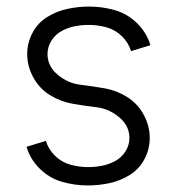

<svg xmlns="http://www.w3.org/2000/svg" viewBox="-20 -558 540 586"><path d="M248 8Q208 8 169.5 -3Q131 -14 101.5 -43Q72 -72 61 -110L120 -128Q128 -102 148 -82.5Q168 -63 194.5 -55.5Q221 -48 248 -48Q270 -48 291 -52Q312 -56 331.5 -66.5Q351 -77 363 -96Q375 -115 375 -137Q375 -174 344 -200Q313 -226 275.5 -230.5Q238 -235 201 -241.5Q164 -248 132 -268Q100 -288 81.5 -322Q63 -356 63 -393Q63 -427 79 -457.5Q95 -488 124 -506Q153 -524 186 -531Q219 -538 252 -538Q292 -538 330.5 -527Q369 -516 398.5 -487Q428 -458 439 -420L380 -402Q372 -428 352 -447.5Q332 -467 305.5 -474.5Q279 -482 252 -482Q230 -482 209 -478Q188 -474 168.5 -463.5Q149 -453 137 -434Q125 -415 125 -393Q125 -356 156 -330Q187 -304 224.5 -299.5Q262 -295 299 -288.5Q336 -282 368 -262Q400 -242 418.5 -208Q437 -174 437 -137Q437 -103 421 -72.5Q405 -42 376 -24Q347 -6 314 1Q281 8 248 8Z"/></svg>

Font: Iosevka SS01 Light
Style: Regular
Weight: 300
Monospace: yes
Designer: Belleve Invis
Foundry: Belleve Invis
Version: 2.3.3; ttfautohint (v1.8.3)